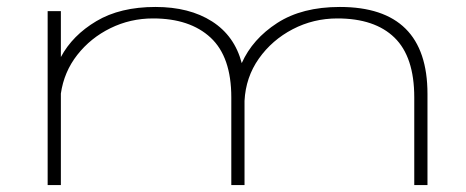

<svg xmlns="http://www.w3.org/2000/svg" viewBox="-20 -532 1340 552"><path d="M117 0V-500H155V-368Q188.5 -430.5 257 -471.2Q325.5 -512 427 -512Q524.5 -512 589.5 -470.5Q654.5 -429 675 -350.5Q706 -420 777.2 -466Q848.5 -512 957 -512Q1209 -512 1209 -262V0H1171V-252Q1171 -368.5 1114.2 -423.8Q1057.5 -479 950 -479Q881 -479 821.5 -448Q762 -417 724.2 -363.5Q686.5 -310 683 -242V0H645V-252Q645 -368.5 585.5 -423.8Q526 -479 420 -479Q354.5 -479 297.5 -451Q240.5 -423 202.2 -374.2Q164 -325.5 155 -263V0Z"/></svg>

Font: Trispace Expanded Thin
Style: Regular
Weight: 100
Width: 7
Designer: Tyler Finck
Foundry: Etcetera Type Company
Version: Version 1.210; ttfautohint (v1.8.3)